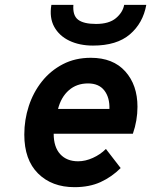

<svg xmlns="http://www.w3.org/2000/svg" viewBox="-20 -762 625 794"><path d="M288 12Q194.5 12 137.5 -44.5Q80.5 -101 80.5 -205.5Q80.5 -266.5 99 -323.2Q117.5 -380 153.2 -425Q189 -470 240 -496.5Q291 -523 355.5 -523Q447.5 -523 498 -466.8Q548.5 -410.5 548.5 -320.5Q548.5 -263.5 529.5 -209H202Q202 -154 229 -124.5Q256 -95 303 -95Q333 -95 364 -109Q395 -123 418 -146L479 -67Q442.5 -30.5 396.2 -9.2Q350 12 288 12ZM220 -311.5H432.5Q434 -358.5 411.5 -387.8Q389 -417 344 -417Q297 -417 264.8 -388.8Q232.5 -360.5 220 -311.5ZM364.5 -573.5Q309 -573.5 267 -593.5Q225 -613.5 204.2 -651.2Q183.5 -689 192.5 -742H283.5Q280 -698 303 -680.5Q326 -663 377 -663Q431 -663 459.5 -687Q488 -711 493.5 -742H585Q571.5 -666.5 517.2 -620Q463 -573.5 364.5 -573.5Z"/></svg>

Font: Overpass
Style: Bold Italic
Weight: 700
Italic angle: -10°
Designer: Delve Withrington, Dave Bailey, Thomas Jockin
Foundry: Delve Fonts LLC
Version: Version 4.000; ttfautohint (v1.8.3)